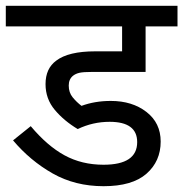

<svg xmlns="http://www.w3.org/2000/svg" viewBox="-20 -642 632 662"><path d="M358 -222Q453 -222 453 -152Q453 -74 337 -74Q262 -74 202.5 -106.5Q143 -139 86 -207L25 -158Q84 -88 161.5 -44Q239 0 337 0Q436 0 485 -43Q534 -86 534 -154Q534 -218 485 -256Q436 -294 362 -294Q307 -294 261 -277Q244 -290 230.5 -306.5Q217 -323 217 -347Q217 -369 232 -381Q241 -388 254 -391Q267 -394 298 -394H482V-551H592V-622H0V-551H401V-465H308Q216 -465 174 -433Q137 -406 137 -352Q137 -301 169 -263Q201 -225 248 -197Q300 -222 358 -222Z"/></svg>

Font: Noto Sans Devanagari
Style: Regular
Weight: 400
Designer: Jelle Bosma - Monotype Design Team
Foundry: Monotype Imaging Inc.
Version: Version 1.901